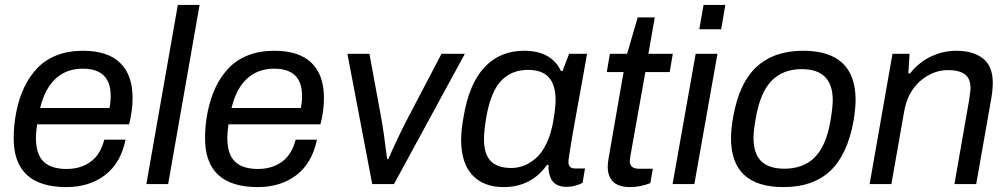

<svg xmlns="http://www.w3.org/2000/svg" viewBox="-20 -743 4070 775"><path d="M248 12.2Q35.2 12.2 35.2 -185.1Q35.2 -238.3 45.9 -292Q57.1 -346.7 77.6 -390.1Q98.1 -433.6 130.1 -467.5Q162.1 -501.5 209 -519.8Q255.9 -538.1 314.9 -538.1Q414.6 -538.1 464.8 -489.3Q515.1 -440.4 515.1 -348.1Q515.1 -294.9 501 -241.2H129.9Q125 -208 125 -187Q125 -121.1 155.5 -91.1Q186 -61 249 -61Q305.2 -61 345.2 -89.6Q385.3 -118.2 400.9 -179.2H486.8Q467.3 -84.5 403.8 -36.1Q340.3 12.2 248 12.2ZM142.1 -307.1H421.9Q426.8 -329.6 426.8 -356Q426.8 -465.8 314 -465.8Q248 -465.8 204.3 -425.3Q160.6 -384.8 142.1 -307.1Z M570.8 0 697.8 -723.1H785.6L658.7 0Z M1020.5 12.2Q807.6 12.2 807.6 -185.1Q807.6 -238.3 818.4 -292Q829.6 -346.7 850.1 -390.1Q870.6 -433.6 902.6 -467.5Q934.6 -501.5 981.4 -519.8Q1028.3 -538.1 1087.4 -538.1Q1187 -538.1 1237.3 -489.3Q1287.6 -440.4 1287.6 -348.1Q1287.6 -294.9 1273.4 -241.2H902.3Q897.5 -208 897.5 -187Q897.5 -121.1 928 -91.1Q958.5 -61 1021.5 -61Q1077.6 -61 1117.7 -89.6Q1157.7 -118.2 1173.3 -179.2H1259.3Q1239.7 -84.5 1176.3 -36.1Q1112.8 12.2 1020.5 12.2ZM914.6 -307.1H1194.3Q1199.2 -329.6 1199.2 -356Q1199.2 -465.8 1086.4 -465.8Q1020.5 -465.8 976.8 -425.3Q933.1 -384.8 914.6 -307.1Z M1482.4 0 1382.3 -525.9H1471.2L1519.5 -263.2Q1528.8 -212.9 1542.5 -101.1H1547.4Q1586.4 -189.9 1624.5 -263.2L1762.2 -525.9H1856.4L1570.3 0Z M2012.7 12.2Q1932.1 12.2 1886.7 -36.1Q1841.3 -84.5 1841.3 -179.2Q1841.3 -215.3 1850.6 -268.1Q1873 -405.3 1935.8 -471.7Q1998.5 -538.1 2095.2 -538.1Q2205.6 -538.1 2244.6 -456.1H2250.5L2277.3 -525.9H2349.6L2327.6 -401.9Q2274.4 -113.3 2274.4 -88.9Q2274.4 -63 2301.3 -63H2341.3L2331.5 -4.9Q2300.3 11.2 2266.6 11.2Q2210 11.2 2198.2 -38.1Q2192.9 -55.7 2194.3 -76.2L2188.5 -78.1Q2124.5 12.2 2012.7 12.2ZM2044.4 -64.9Q2071.3 -64.9 2096.2 -75Q2121.1 -85 2144.8 -106Q2168.5 -127 2186.5 -165.3Q2204.6 -203.6 2213.4 -254.9Q2222.7 -310.5 2222.7 -338.9Q2222.7 -399.9 2195.6 -430.4Q2168.5 -460.9 2111.3 -460.9Q2044.4 -460.9 2002.9 -417Q1961.4 -373 1943.4 -272.9Q1933.6 -214.4 1933.6 -181.2Q1933.6 -121.1 1960.7 -93Q1987.8 -64.9 2044.4 -64.9Z M2523.9 12.2Q2433.1 12.2 2433.1 -70.8Q2433.1 -84 2436 -101.1L2497.1 -452.1H2429.2L2441.9 -525.9H2511.2L2554.2 -672.9H2623L2597.2 -525.9H2695.8L2683.1 -452.1H2585L2525.9 -121.1Q2525.4 -118.2 2524.4 -111.8Q2523.4 -105.5 2522.7 -100.1Q2522 -94.7 2522 -92.8Q2522 -62 2559.1 -62H2615.2L2605 -3.9Q2564.5 12.2 2523.9 12.2Z M2802.7 -625 2819.8 -723.1H2907.7L2891.1 -625ZM2694.8 0 2788.1 -525.9H2876L2782.7 0Z M3142.6 12.2Q2930.7 12.2 2930.7 -185.1Q2930.7 -224.6 2939.5 -271Q2963.4 -408.2 3033.7 -473.1Q3104 -538.1 3221.7 -538.1Q3433.6 -538.1 3433.6 -338.9Q3433.6 -307.1 3425.3 -254.9Q3400.4 -117.7 3330.8 -52.7Q3261.2 12.2 3142.6 12.2ZM3146.5 -62Q3223.1 -62 3268.8 -108.2Q3314.5 -154.3 3331.5 -252Q3341.3 -308.1 3341.3 -338.9Q3341.3 -463.9 3216.3 -463.9Q3140.6 -463.9 3095.2 -417.7Q3049.8 -371.6 3032.2 -273.9Q3021.5 -217.8 3021.5 -187Q3021.5 -122.6 3052.7 -92.3Q3084 -62 3146.5 -62Z M3490.2 0 3582.5 -525.9H3651.4L3646.5 -446.8H3653.3Q3690.4 -492.7 3739 -515.4Q3787.6 -538.1 3840.3 -538.1Q3908.2 -538.1 3947.8 -506.8Q3987.3 -475.6 3987.3 -409.2Q3987.3 -380.9 3981.4 -346.2L3920.4 0H3832.5L3892.1 -340.8Q3892.6 -346.7 3894 -356.4Q3895.5 -366.2 3896.5 -373.3Q3897.5 -380.4 3897.5 -386.2Q3897.5 -427.2 3874 -443.6Q3850.6 -460 3807.1 -460Q3745.1 -460 3694.1 -415.5Q3643.1 -371.1 3629.4 -292L3578.1 0Z"/></svg>

Font: Archivo
Style: Italic
Weight: 400
Italic angle: -10°
Designer: Hector Gatti
Foundry: Omnibus-Type
Version: Version 2.001